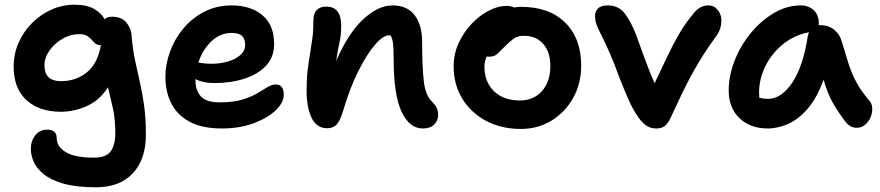

<svg xmlns="http://www.w3.org/2000/svg" viewBox="-20 -536 3741 816"><path d="M388 260Q304 260 250 244.5Q196 229 165.5 204Q135 179 123 151Q111 123 111 97Q111 63 130 39Q149 15 180 15Q221 15 221 51Q221 87 259.5 110.5Q298 134 379 134Q431 134 450.5 107Q470 80 470 29Q470 -30 460 -75Q450 -120 439 -165Q403 -109 348.5 -85Q294 -61 239 -61Q146 -61 92 -111Q38 -161 38 -252Q38 -307 59 -354.5Q80 -402 116.5 -438.5Q153 -475 199.5 -495.5Q246 -516 297 -516Q349 -516 380 -498Q411 -480 425 -454Q434 -465 456 -465Q497 -465 517 -440.5Q537 -416 539 -387Q544 -327 554 -279.5Q564 -232 574.5 -186.5Q585 -141 592.5 -87.5Q600 -34 600 37Q600 141 544.5 200.5Q489 260 388 260ZM169 -258Q169 -191 239 -191Q302 -191 348.5 -228Q395 -265 409 -345L408 -344Q394 -344 385.5 -351Q377 -358 369 -367.5Q361 -377 349.5 -384Q338 -391 317 -391Q280 -391 246 -371.5Q212 -352 190.5 -321.5Q169 -291 169 -258Z M923 10Q839 10 786 -18.5Q733 -47 708 -96.5Q683 -146 683 -210Q683 -263 702.5 -316.5Q722 -370 759 -414.5Q796 -459 848 -486Q900 -513 965 -513Q1045 -513 1095 -471.5Q1145 -430 1145 -349Q1145 -293 1110.5 -256.5Q1076 -220 1018.5 -201.5Q961 -183 892 -183Q865 -183 845 -187.5Q825 -192 811 -200Q811 -197 811 -193Q811 -151 834 -126Q857 -101 914 -101Q971 -101 1009 -112.5Q1047 -124 1072.5 -139Q1098 -154 1116.5 -165.5Q1135 -177 1152 -177Q1186 -177 1186 -133Q1186 -100 1151.5 -67Q1117 -34 1057.5 -12Q998 10 923 10ZM965 -396Q915 -396 877.5 -359.5Q840 -323 823 -270Q833 -269 846 -267Q859 -265 879 -265Q917 -265 950 -275Q983 -285 1002.5 -303Q1022 -321 1022 -344Q1022 -370 1009 -383Q996 -396 965 -396Z M1777 10Q1720 10 1686.5 -61.5Q1653 -133 1653 -285Q1653 -327 1650.5 -349.5Q1648 -372 1640 -385Q1638 -386 1634 -386Q1608 -386 1573 -345Q1538 -304 1502 -232Q1466 -160 1438 -64Q1425 -22 1410.5 -6.5Q1396 9 1370 9Q1325 9 1304 -36Q1283 -81 1283 -151Q1283 -201 1287.5 -238Q1292 -275 1297.5 -307Q1303 -339 1307.5 -372.5Q1312 -406 1312 -448Q1312 -508 1367 -508Q1397 -508 1413.5 -488.5Q1430 -469 1430 -425Q1430 -386 1422.5 -354Q1415 -322 1409 -277Q1459 -394 1523 -453.5Q1587 -513 1648 -513Q1711 -513 1742.5 -471Q1774 -429 1774 -359Q1774 -249 1781.5 -188.5Q1789 -128 1818 -102Q1830 -90 1836 -77.5Q1842 -65 1842 -46Q1842 -24 1825.5 -7Q1809 10 1777 10Z M2194 12Q2110 12 2045.5 -22.5Q1981 -57 1944.5 -117Q1908 -177 1908 -254Q1908 -307 1929.5 -353.5Q1951 -400 1985 -435.5Q2019 -471 2058 -491Q2097 -511 2132 -511Q2151 -511 2165 -504Q2180 -507 2194 -507Q2314 -507 2382 -440Q2450 -373 2450 -258Q2450 -181 2416 -120Q2382 -59 2324 -23.5Q2266 12 2194 12ZM2039 -253Q2039 -187 2080 -148Q2121 -109 2189 -109Q2248 -109 2283.5 -149Q2319 -189 2319 -256Q2319 -315 2288.5 -349.5Q2258 -384 2206 -384Q2180 -384 2163.5 -372Q2147 -360 2127 -340Q2105 -318 2093 -306.5Q2081 -295 2058 -295Q2053 -295 2048 -296Q2039 -275 2039 -253Z M2769 10Q2743 10 2723.5 -4.5Q2704 -19 2684 -51Q2669 -73 2652.5 -110Q2636 -147 2619.5 -188.5Q2603 -230 2590 -266Q2570 -315 2555.5 -346Q2541 -377 2530.5 -397.5Q2520 -418 2514.5 -433.5Q2509 -449 2509 -468Q2509 -487 2521.5 -500Q2534 -513 2563 -513Q2609 -513 2635 -479Q2661 -445 2682 -392Q2700 -342 2720 -287Q2740 -232 2762 -182Q2790 -240 2814 -291.5Q2838 -343 2865.5 -390.5Q2893 -438 2931 -483Q2956 -513 2991 -513Q3015 -513 3030.5 -493.5Q3046 -474 3046 -450Q3046 -415 3028 -388Q2994 -342 2969 -302.5Q2944 -263 2922 -223Q2900 -183 2878 -137.5Q2856 -92 2829 -33Q2817 -9 2804 0.5Q2791 10 2769 10Z M3243 10Q3168 10 3122.5 -34Q3077 -78 3077 -151Q3077 -214 3102 -278Q3127 -342 3170.5 -395Q3214 -448 3269 -480.5Q3324 -513 3383 -513Q3416 -513 3438 -493Q3460 -473 3460 -436Q3460 -432 3459 -429Q3464 -429 3468 -429Q3502 -429 3526 -409Q3550 -389 3558 -358Q3573 -308 3586 -266.5Q3599 -225 3619 -187.5Q3639 -150 3674 -109Q3686 -96 3687 -76.5Q3688 -57 3680 -38Q3672 -19 3657 -6Q3642 7 3622 7Q3605 7 3594.5 0.5Q3584 -6 3576 -15Q3545 -55 3521.5 -95.5Q3498 -136 3480 -197Q3452 -120 3413.5 -75Q3375 -30 3331 -10Q3287 10 3243 10ZM3206 -141Q3206 -130 3207 -121Q3222 -116 3245 -116Q3300 -116 3346.5 -184Q3393 -252 3413 -382Q3415 -391 3418 -399Q3355 -387 3307 -347.5Q3259 -308 3232.5 -254Q3206 -200 3206 -141Z"/></svg>

Font: Shantell Sans Normal
Style: Regular
Weight: 600
Designer: Stephen Nixon, Anya Danilova, Shantell Martin
Foundry: Arrow Type
Version: Version 1.009;[a7da0bfa3]